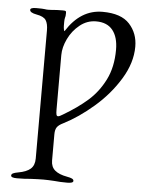

<svg xmlns="http://www.w3.org/2000/svg" viewBox="-57 -709 699 934"><g transform="rotate(5 292.0 -241.5)"><path d="M32 169Q32 162 40 158Q48 154 65 151Q105 144 124.5 127Q144 110 144 76V-549Q144 -582 133 -599Q122 -616 87 -622Q54 -628 54 -642Q54 -653 83 -653Q116 -653 124 -651.5Q132 -650 141 -650Q150 -650 155 -650.5Q160 -651 163 -651Q179 -653 212 -653Q224 -653 226.5 -651Q229 -649 229 -642Q229 -624 226 -618Q224 -610 224 -598V-579Q224 -570 226 -560.5Q228 -551 230 -554Q299 -663 406 -663Q497 -663 538 -618Q579 -573 579 -508Q579 -429 530.5 -349.5Q482 -270 408.5 -206.5Q335 -143 262 -106Q241 -96 232.5 -84Q224 -72 224 -49V79Q224 110 244 127Q264 144 303 151Q320 154 328 158Q336 162 336 169Q336 180 307 180Q270 180 243 177Q211 175 190 175Q166 175 128 177Q99 180 61 180Q32 180 32 169ZM487 -485Q487 -546 460 -580Q433 -614 379 -614Q335 -614 299.5 -585.5Q264 -557 244 -515.5Q224 -474 224 -436V-170Q224 -152 226 -145Q228 -138 234 -138Q241 -138 258 -149Q326 -189 375 -232Q424 -275 455.5 -337.5Q487 -400 487 -485Z"/></g></svg>

Font: EB Garamond
Style: Regular
Weight: 400
Designer: Georg Duffner and Octavio Pardo
Foundry: Georg Duffner
Version: Version 1.000; ttfautohint (v1.6)